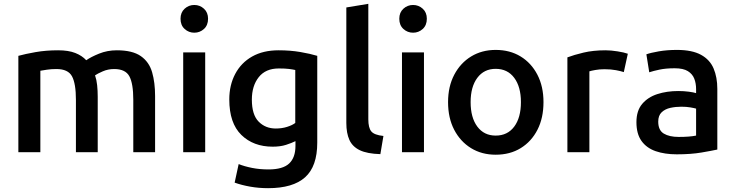

<svg xmlns="http://www.w3.org/2000/svg" viewBox="-20 -796 3842 1004"><path d="M76 0V-504Q112 -514 166 -523.5Q220 -533 284 -533Q338 -533 373.5 -519Q409 -505 431 -481Q455 -498 498 -515.5Q541 -533 591 -533Q673 -533 716.5 -502.5Q760 -472 775.5 -418Q791 -364 791 -294V0H677V-274Q677 -359 656.5 -397Q636 -435 577 -435Q545 -435 517.5 -423Q490 -411 477 -402Q485 -379 488 -350.5Q491 -322 491 -290V0H377V-274Q377 -359 356.5 -397Q336 -435 275 -435Q247 -435 225 -431.5Q203 -428 191 -426V0Z M938 0V-522H1053V0ZM996 -625Q967 -625 945.5 -644.5Q924 -664 924 -698Q924 -731 945.5 -750.5Q967 -770 996 -770Q1025 -770 1046.5 -750.5Q1068 -731 1068 -698Q1068 -664 1046.5 -644.5Q1025 -625 996 -625Z M1382 188Q1333 188 1288 180Q1243 172 1207 159L1228 62Q1258 74 1298 82Q1338 90 1384 90Q1459 90 1492 59Q1525 28 1525 -33V-58Q1505 -48 1475.5 -38.5Q1446 -29 1406 -29Q1305 -29 1242 -90.5Q1179 -152 1179 -276Q1179 -351 1210 -409.5Q1241 -468 1298.5 -500.5Q1356 -533 1437 -533Q1498 -533 1550.5 -524Q1603 -515 1639 -504V-50Q1639 74 1575.5 131Q1512 188 1382 188ZM1422 -124Q1454 -124 1481 -132.5Q1508 -141 1524 -153V-430Q1511 -433 1491 -435.5Q1471 -438 1438 -438Q1369 -438 1333 -392.5Q1297 -347 1297 -275Q1297 -196 1332.5 -160Q1368 -124 1422 -124Z M1969 10Q1900 8 1861.5 -10.5Q1823 -29 1807 -64.5Q1791 -100 1791 -153V-757L1906 -776V-172Q1906 -128 1921.5 -109Q1937 -90 1985 -85Z M2082 0V-522H2197V0ZM2140 -625Q2111 -625 2089.5 -644.5Q2068 -664 2068 -698Q2068 -731 2089.5 -750.5Q2111 -770 2140 -770Q2169 -770 2190.5 -750.5Q2212 -731 2212 -698Q2212 -664 2190.5 -644.5Q2169 -625 2140 -625Z M2572 13Q2499 13 2443 -21.5Q2387 -56 2355 -117.5Q2323 -179 2323 -262Q2323 -344 2355.5 -405.5Q2388 -467 2444 -501Q2500 -535 2572 -535Q2646 -535 2702 -501Q2758 -467 2790 -405.5Q2822 -344 2822 -262Q2822 -179 2790.5 -117.5Q2759 -56 2703 -21.5Q2647 13 2572 13ZM2572 -87Q2634 -87 2669 -134Q2704 -181 2704 -262Q2704 -342 2669 -389Q2634 -436 2572 -436Q2511 -436 2476 -389Q2441 -342 2441 -262Q2441 -181 2476 -134Q2511 -87 2572 -87Z M2947 0V-496Q2981 -509 3031.5 -521Q3082 -533 3147 -533Q3174 -533 3209 -527.5Q3244 -522 3263 -515L3242 -419Q3227 -424 3201 -429Q3175 -434 3141 -434Q3115 -434 3093 -430Q3071 -426 3062 -423V0Z M3519 11Q3456 11 3408.5 -5.5Q3361 -22 3334.5 -59Q3308 -96 3308 -157Q3308 -217 3338 -252.5Q3368 -288 3417.5 -304Q3467 -320 3527 -320Q3556 -320 3582 -316.5Q3608 -313 3620 -309V-330Q3620 -360 3610.5 -384.5Q3601 -409 3577 -424Q3553 -439 3508 -439Q3462 -439 3429 -432Q3396 -425 3375 -418L3360 -512Q3382 -520 3425 -527.5Q3468 -535 3520 -535Q3599 -535 3645.5 -509.5Q3692 -484 3711.5 -438Q3731 -392 3731 -331V-14Q3704 -8 3648.5 1.5Q3593 11 3519 11ZM3529 -80Q3587 -80 3620 -87V-228Q3610 -231 3589.5 -234.5Q3569 -238 3543 -238Q3513 -238 3485.5 -232Q3458 -226 3440 -209Q3422 -192 3422 -160Q3422 -115 3451 -97.5Q3480 -80 3529 -80Z"/></svg>

Font: Ubuntu Sans SemiBold
Style: Regular
Weight: 600
Designer: Dalton Maag Ltd
Foundry: Dalton Maag Ltd
Version: Version 1.006; ttfautohint (v1.8.4.7-5d5b)